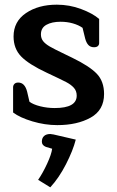

<svg xmlns="http://www.w3.org/2000/svg" viewBox="-20 -521 501 821"><path d="M36 -40V-148Q36 -156 41.5 -162Q47 -168 58 -168Q86 -168 96 -129L106 -86Q122 -74 152 -66.5Q182 -59 214 -59Q308 -59 308 -112Q308 -132 296 -145.5Q284 -159 263 -170Q242 -181 180 -210Q103 -246 70.5 -279.5Q38 -313 38 -365Q38 -429 91 -465Q144 -501 223 -501Q277 -501 326.5 -482.5Q376 -464 404 -440V-337Q404 -329 398.5 -324Q393 -319 382 -319Q367 -319 358 -328.5Q349 -338 344 -357L333 -402Q316 -414 291.5 -421Q267 -428 239 -428Q202 -428 178.5 -415Q155 -402 155 -374Q155 -357 164.5 -345Q174 -333 193 -322Q212 -311 256 -290L289 -274Q363 -238 394 -205.5Q425 -173 425 -119Q425 -50 367.5 -18Q310 14 225 14Q172 14 118.5 -2Q65 -18 36 -40ZM143 248Q163 219 181.5 179Q200 139 203 115L176 107Q159 100 159 85Q159 69 168.5 60.5Q178 52 195 52Q199 52 209 54L304 76Q292 123 262 181.5Q232 240 195 280Z"/></svg>

Font: Maitree Semibold
Style: Regular
Weight: 600
Designer: CadsonDemak Team
Foundry: CadsonDemak
Version: Version 1.000